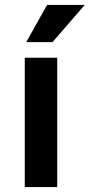

<svg xmlns="http://www.w3.org/2000/svg" viewBox="-20 -755 362 775"><path d="M80 0V-522H211V0ZM86 -585 170 -735H322L192 -585Z"/></svg>

Font: Radio Canada SemiBold
Style: Regular
Weight: 600
Designer: Charles Daoud, Etienne Aubert Bonn, Alexandre Saumier Demers, Jacques Le Bailly
Foundry: Radio-Canada
Version: Version 2.104; ttfautohint (v1.8.4.7-5d5b);gftools[0.9.28.de